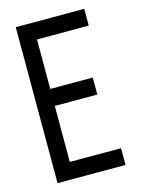

<svg xmlns="http://www.w3.org/2000/svg" viewBox="-99 -683 549 742"><g transform="rotate(-15 175.0 -312.0)"><path d="M38 0V-624H312V-557H105V-359H275V-291H105V-67H310V0Z"/></g></svg>

Font: Inconsolata ExtraCondensed Medium
Style: Regular
Weight: 500
Width: 2
Monospace: yes
Designer: Raph Levien, Cyreal, Brenton Simpson
Foundry: Raph Levien, Cyreal, Google
Version: Version 3.001; ttfautohint (v1.8.2.53-6de2)